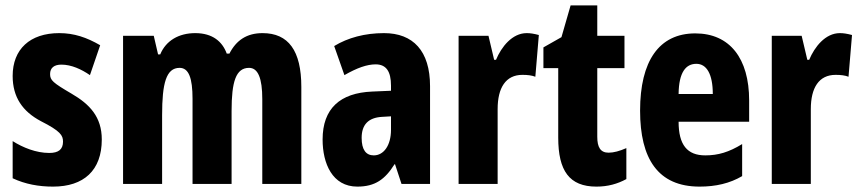

<svg xmlns="http://www.w3.org/2000/svg" viewBox="-20 -683 3192 713"><path d="M358 -165C358 -249 313 -296 246 -335C176 -376 166 -385 166 -408C166 -431 181 -443 208 -443C245 -443 282 -426 314 -404L352 -515C302 -544 255 -560 200 -560C91 -560 27 -500 27 -401C27 -322 64 -269 132 -233C205 -196 214 -180 214 -157C214 -128 197 -115 163 -115C114 -115 65 -135 27 -159V-21C74 1 124 10 177 10C291 10 358 -50 358 -165Z M955 -560C896 -560 857 -533 832 -484H822C806 -528 770 -560 705 -560C644 -560 596 -532 575 -481H567L551 -550H437V0H582V-255C582 -374 597 -431 647 -431C681 -431 695 -393 695 -316V0H840V-271C840 -380 856 -431 905 -431C938 -431 954 -393 954 -315V0H1099V-360C1099 -495 1051 -560 955 -560Z M1406 -560C1335 -560 1272 -543 1221 -512L1259 -404C1306 -431 1343 -444 1375 -444C1414 -444 1432 -418 1432 -365V-346L1362 -343C1243 -338 1178 -280 1178 -165C1178 -76 1214 10 1307 10C1373 10 1410 -17 1445 -73H1447L1471 0H1577V-363C1577 -494 1514 -560 1406 -560ZM1398 -249 1432 -251V-201C1432 -143 1405 -106 1368 -106C1339 -106 1323 -127 1323 -171C1323 -220 1348 -246 1398 -249Z M1936 -560C1882 -560 1842 -509 1822 -461H1815L1794 -550H1683V0H1828V-278C1828 -357 1858 -405 1920 -405C1940 -405 1955 -403 1968 -398L1981 -553C1962 -558 1949 -560 1936 -560Z M2240 -116C2210 -116 2198 -136 2198 -175V-430H2299V-550H2198V-663H2099L2065 -545L1998 -507V-430H2053V-172C2053 -49 2094 10 2195 10C2237 10 2273 0 2306 -18V-133C2281 -122 2259 -116 2240 -116Z M2562 -559C2427 -559 2357 -456 2357 -272C2357 -94 2423 10 2578 10C2638 10 2690 -2 2736 -29V-148C2687 -118 2647 -106 2599 -106C2532 -106 2500 -145 2500 -231H2762V-310C2762 -466 2690 -559 2562 -559ZM2566 -446C2604 -446 2627 -408 2627 -334H2500C2501 -415 2527 -446 2566 -446Z M3099 -560C3045 -560 3005 -509 2985 -461H2978L2957 -550H2846V0H2991V-278C2991 -357 3021 -405 3083 -405C3103 -405 3118 -403 3131 -398L3144 -553C3125 -558 3112 -560 3099 -560Z"/></svg>

Font: Noto Sans Georgian ExtraCondensed ExtraBold
Style: Regular
Weight: 800
Width: 2
Designer: Monotype Design Team, Akaki Razmadze
Foundry: Google LLC
Version: Version 2.005